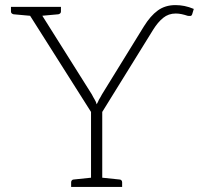

<svg xmlns="http://www.w3.org/2000/svg" viewBox="-20 -733 781 753"><path d="M337 0V-294L76 -706H114Q120 -706 124 -703Q128 -700 131 -695L340 -363Q343 -357 345.5 -352.5Q348 -348 351 -343Q354 -338 356 -333.5Q358 -329 359 -324Q362 -329 364 -333Q366 -337 368 -342Q371 -347 374 -352Q377 -357 380 -363L544 -629Q570 -671 599 -692Q628 -713 668 -713Q686 -713 703.5 -709.5Q721 -706 740 -698L734 -678Q732 -671 727 -670.5Q722 -670 716 -671Q704 -675 692.5 -677.5Q681 -680 669 -680Q641 -680 620 -663Q599 -646 581 -617L381 -294V0ZM105 -681V-706H143V-681ZM114 -706 110 -670 33 -677Q29 -678 26 -680.5Q23 -683 23 -688V-706ZM219 -706V-688Q219 -683 216 -680.5Q213 -678 209 -677L132 -670L128 -706ZM259 0V-18Q259 -23 262 -26Q265 -29 269 -29L346 -37L350 0ZM368 0 372 -37 449 -29Q453 -29 456 -26Q459 -23 459 -18V0Z"/></svg>

Font: Aleo ExtraLight
Style: Regular
Weight: 250
Designer: Alessio Laiso
Foundry: Alessio Laiso
Version: Version 2.001;gftools[0.9.29]